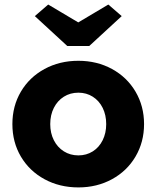

<svg xmlns="http://www.w3.org/2000/svg" viewBox="-20 -807 682 837"><path d="M34 -266Q34 -344.6 71.1 -407.5Q108.2 -470.4 174 -506.2Q239.8 -542 321.5 -542Q402.8 -542 468.3 -506.2Q533.8 -470.4 570.9 -407.3Q608 -344.2 608 -266Q608 -187.8 570.9 -124.7Q533.8 -61.6 468.3 -25.8Q402.8 10 321.8 10Q239.7 10 173.9 -25.8Q108.2 -61.6 71.1 -124.3Q34 -187.1 34 -266ZM443 -266Q443 -305.6 427.6 -336.7Q412.2 -367.8 384.5 -385.4Q356.8 -403 321.8 -403Q286.2 -403 258.3 -385.4Q230.4 -367.8 214.7 -336.7Q199 -305.6 199 -266Q199 -226.9 214.7 -195.8Q230.4 -164.8 258.4 -147.2Q286.4 -129.6 321.7 -129.6Q356.8 -129.6 384.5 -147.1Q412.1 -164.5 427.6 -195.8Q443 -227 443 -266ZM131.8 -736.8 190.2 -787.2 336.2 -700.4H306.2L452.2 -787.2L510.6 -736.8L369 -606.4H273.4Z"/></svg>

Font: Easer Grotesk Variable
Style: Regular
Weight: 400
Designer: Boardeaser, Bonnie Shaver-Troup, Thomas Jockin
Foundry: Lexend
Version: Version 1.001;Glyphs 3.1.2 (3151)